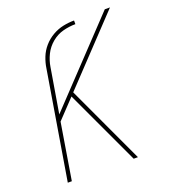

<svg xmlns="http://www.w3.org/2000/svg" viewBox="-134 -837 844 939"><g transform="rotate(-20 288.0 -367.5)"><path d="M58 0H79L127 -293L219 -390L401 0H423L234 -406L545 -735H518L133 -328L172 -561Q177 -593 192 -623.5Q207 -654 234 -676.5Q261 -699 293.5 -707.5Q326 -716 358 -716V-735Q330 -735 301 -729Q272 -723 245 -707.5Q218 -692 197.5 -668.5Q177 -645 166 -617Q155 -589 151 -561Z"/></g></svg>

Font: Iosevka Sparkle Thin
Style: Italic
Weight: 100
Italic angle: -9°
Designer: Belleve Invis
Foundry: Belleve Invis
Version: Version 4.5.0; ttfautohint (v1.8.3)